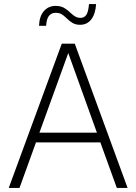

<svg xmlns="http://www.w3.org/2000/svg" viewBox="-20 -925 671 945"><path d="M23 0 284 -710H348L608 0H555L474 -224H157L76 0ZM174 -272H457L316 -664ZM374 -803Q353 -803 338 -811.5Q323 -820 308 -835Q294 -849 282.5 -855.5Q271 -862 254 -862Q233 -862 221 -847Q209 -832 207 -798H172Q174 -846 196.5 -871Q219 -896 254 -896Q278 -896 295 -886.5Q312 -877 328 -861Q342 -848 352.5 -842.5Q363 -837 375 -837Q395 -837 405 -852Q415 -867 418 -905H453Q450 -857 429.5 -830Q409 -803 374 -803Z"/></svg>

Font: Geist ExtLt
Style: Regular
Weight: 400
Designer: Basement.studio, Andrés Briganti, Mateo Zaragoza
Foundry: Basement.studio, Vercel, Andrés Briganti, Guido Ferreyra, Mateo Zaragoza
Version: Version 1.401